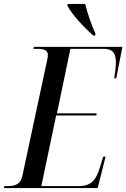

<svg xmlns="http://www.w3.org/2000/svg" viewBox="-47 -951 639 971"><path d="M425 -771H434L436 -780C417 -821 394 -887 384 -931H295L294 -922C316 -879 376 -814 425 -771ZM-27 0H447L487 -159H475L459 -107C441 -44 416 -10 353 -10H162L237 -367H440L442 -378H241L309 -704H478C526 -704 539 -679 539 -634C539 -614 534 -577 531 -555H541L572 -714H124L122 -704H143C175 -704 195 -697 195 -673C195 -666 194 -656 191 -645L66 -61C57 -19 30 -10 -8 -10H-25Z"/></svg>

Font: Noto Serif Display Condensed Medium
Style: Italic
Weight: 500
Width: 3
Italic angle: -12°
Designer: Monotype Design Team
Foundry: Monotype Imaging Inc.
Version: Version 2.009